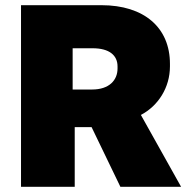

<svg xmlns="http://www.w3.org/2000/svg" viewBox="-20 -720 729 740"><path d="M61 0H268V-230H333L444 0H678L523 -277C590 -312 635 -383 635 -464V-474C635 -614 535 -700 371 -700H61ZM260 -375V-534H337C401 -534 433 -507 433 -464V-456C433 -411 401 -375 335 -375Z"/></svg>

Font: Fixel Display Black
Style: Regular
Weight: 900
Designer: AlfaBravo + MacPaw
Foundry: Kyrylo Tkachov, Marchela Mozhyna, Serhii Makarenko, Maria Weinstein, Zakhar Kryvoshyya
Version: Version 1.211